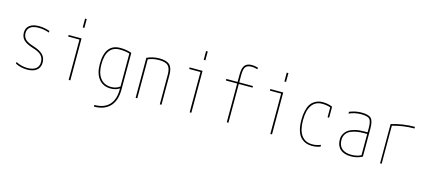

<svg xmlns="http://www.w3.org/2000/svg" viewBox="-67 -1415 5135 2299"><g transform="rotate(15 2500.0 -265.0)"><path d="M254.9 -530.3Q322.3 -530.3 389.6 -506.8V-486.3Q321.3 -510.7 254.9 -509.8Q189.5 -509.8 154.8 -483.9Q120.1 -458 120.1 -410.2Q120.1 -365.2 147.9 -334.5Q175.8 -303.7 252.9 -280.3Q335 -254.9 372.6 -216.8Q410.2 -178.7 410.2 -120.1Q410.2 -58.6 368.7 -24.4Q327.1 9.8 250 9.8Q172.9 9.8 105.5 -24.4V-45.9Q173.8 -9.8 250 -9.8Q318.4 -9.8 354 -38.6Q389.6 -67.4 389.6 -120.1Q389.6 -171.9 356.9 -204.6Q324.2 -237.3 247.1 -259.8Q168.9 -284.2 134.3 -318.8Q99.6 -353.5 99.6 -410.2Q99.6 -466.8 140.1 -498.5Q180.7 -530.3 254.9 -530.3Z M785.2 0H764.6V-500H625V-519.5H785.2ZM764.6 -650.4V-759.8H785.2V-650.4Z M1384.8 -49.8V-60.5Q1335 -29.3 1275.4 -30.3Q1181.6 -30.3 1128.4 -96.2Q1075.2 -162.1 1075.2 -280.3Q1075.2 -530.3 1264.6 -530.3Q1340.8 -530.3 1405.3 -506.8V-49.8Q1405.3 86.9 1335.9 158.7Q1266.6 230.5 1139.6 230.5V210Q1259.8 210 1322.3 143.6Q1384.8 77.1 1384.8 -49.8ZM1094.7 -280.3Q1094.7 -171.9 1142.6 -110.8Q1190.4 -49.8 1275.4 -49.8Q1340.8 -49.8 1384.8 -85V-493.2Q1331.1 -509.8 1264.6 -509.8Q1094.7 -510.7 1094.7 -280.3Z M1594.7 -496.1Q1666 -530.3 1750 -530.3Q1838.9 -530.3 1877 -493.2Q1915 -456.1 1915 -370.1V0H1894.5V-370.1Q1894.5 -447.3 1862.3 -478.5Q1830.1 -509.8 1750 -509.8Q1676.8 -509.8 1615.2 -483.4V0H1594.7Z M2285.2 0H2264.6V-500H2125V-519.5H2285.2ZM2264.6 -650.4V-759.8H2285.2V-650.4Z M2839.8 -719.7Q2790 -719.7 2767.6 -693.4Q2745.1 -667 2745.1 -589.8V-500H2915V-480.5H2745.1V0H2724.6V-480.5H2585V-500H2724.6V-589.8Q2724.6 -670.9 2751.5 -705.6Q2778.3 -740.2 2839.8 -740.2Q2873 -740.2 2915 -728.5V-708Q2875 -719.7 2839.8 -719.7Z M3285.2 0H3264.6V-500H3125V-519.5H3285.2ZM3264.6 -650.4V-759.8H3285.2V-650.4Z M3875 -370.1V-493.2Q3828.1 -509.8 3773.4 -509.8Q3688.5 -509.8 3644 -446.3Q3599.6 -382.8 3599.6 -259.8Q3599.6 -136.7 3646 -73.2Q3692.4 -9.8 3781.2 -9.8Q3832 -9.8 3884.8 -31.2V-8.8Q3833 9.8 3781.2 9.8Q3743.2 9.8 3710.4 -1.5Q3677.7 -12.7 3647 -40.5Q3616.2 -68.4 3598.1 -124Q3580.1 -179.7 3580.1 -259.8Q3580.1 -324.2 3591.8 -373.5Q3603.5 -422.9 3622.1 -452.1Q3640.6 -481.4 3667.5 -499Q3694.3 -516.6 3719.2 -523.4Q3744.1 -530.3 3773.4 -530.3Q3838.9 -530.3 3894.5 -506.8V-370.1Z M4405.3 -24.4Q4340.8 9.8 4264.6 9.8Q4178.7 9.8 4131.8 -32.2Q4085 -74.2 4085 -150.4Q4085 -172.9 4089.8 -192.4Q4094.7 -211.9 4111.3 -236.3Q4127.9 -260.7 4155.3 -278.3Q4182.6 -295.9 4231.4 -308.1Q4280.3 -320.3 4344.7 -320.3H4384.8V-370.1Q4384.8 -457 4360.4 -483.4Q4335.9 -509.8 4254.9 -509.8Q4176.8 -509.8 4105.5 -477.5V-500Q4178.7 -530.3 4254.9 -530.3Q4343.8 -530.3 4374.5 -497.6Q4405.3 -464.8 4405.3 -370.1ZM4384.8 -299.8H4344.7Q4298.8 -299.8 4260.3 -293.5Q4221.7 -287.1 4185.1 -272Q4148.4 -256.8 4127 -225.6Q4105.5 -194.3 4105.5 -150.4Q4105.5 -82 4147 -45.9Q4188.5 -9.8 4264.6 -9.8Q4333 -9.8 4384.8 -36.1Z M4625 -487.3Q4767.6 -530.3 4915 -530.3V-509.8Q4777.3 -509.8 4644.5 -471.7V0H4625Z"/></g></svg>

Font: Mgen+ 1mn thin
Style: Regular
Weight: 100
Designer: [Source Han Sans]
Ryoko NISHIZUKA  (kana & ideographs); Paul D. Hunt (Latin, Greek & Cyrillic); Wenlong ZHANG  (bopomofo
Version: Version 1.059.20150602